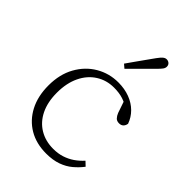

<svg xmlns="http://www.w3.org/2000/svg" viewBox="-223 -856 969 969"><g transform="rotate(45 261.5 -371.5)"><path d="M289 12Q218 12 165.5 -19Q113 -50 83.5 -106.5Q54 -163 54 -240Q54 -319 86.5 -377.5Q119 -436 173.5 -468Q228 -500 293 -500Q338 -500 375 -486Q412 -472 437.5 -446.5Q463 -421 475 -387Q473 -373 464.5 -364.5Q456 -356 441 -356Q425 -356 416 -365.5Q407 -375 401 -390L374 -469L415 -430Q389 -448 361 -457Q333 -466 296 -466Q243 -466 200.5 -439Q158 -412 134 -362Q110 -312 110 -244Q110 -177 133.5 -129Q157 -81 199.5 -55.5Q242 -30 297 -30Q331 -30 359 -39Q387 -48 410.5 -64Q434 -80 455 -103L477 -82Q457 -56 431.5 -34.5Q406 -13 371 -0.5Q336 12 289 12ZM246 -587Q262 -610 278 -632.5Q294 -655 310 -677.5Q326 -700 341 -721Q354 -739 363.5 -747Q373 -755 383 -755Q394 -755 402 -748Q410 -741 410 -729Q410 -719 403 -709.5Q396 -700 380 -684Q363 -667 344 -648Q325 -629 305.5 -609.5Q286 -590 266 -570Z"/></g></svg>

Font: Source Serif 4 Light
Style: Regular
Weight: 300
Designer: Frank Grießhammer
Foundry: Adobe Systems Incorporated
Version: Version 4.004;hotconv 1.0.116;makeotfexe 2.5.65601